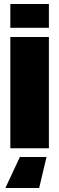

<svg xmlns="http://www.w3.org/2000/svg" viewBox="-20 -746 298 966"><path d="M32 0V-560H226V0ZM32 -606V-726H226V-606ZM214 44 177 200H7L80 44Z"/></svg>

Font: Tektur Condensed ExtraBold
Style: Regular
Weight: 800
Width: 3
Designer: Adam Jagosz
Foundry: Adam Jagosz
Version: Version 1.005;gftools[0.9.30]